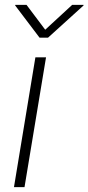

<svg xmlns="http://www.w3.org/2000/svg" viewBox="-20 -772 365 792"><path d="M37.6 0 126 -535.6H169.9L81.1 0ZM89.4 -752 166.5 -649.4 277.8 -752H324.7V-749.5L178.2 -616.7H143.1L42.5 -749.5L43 -752Z"/></svg>

Font: Inter 20pt ExtraLight
Style: Italic
Weight: 250
Italic angle: -9.3988°
Version: Version 4.001;git-66647c0bb